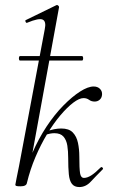

<svg xmlns="http://www.w3.org/2000/svg" viewBox="-20 -746 460 777"><path d="M63 8Q50 8 46 6.5Q42 5 42 2Q42 -1 47 -24.5Q52 -48 57 -74L161 -627Q168 -659 153 -666.5Q138 -674 90 -654Q86 -652 83.5 -658Q81 -664 85 -665L208 -725Q212 -727 216 -723Q220 -719 219 -717L126 -208L89 -6Q87 8 63 8ZM301 11Q281 11 271 -2Q261 -15 258.5 -41Q256 -67 256 -106Q256 -134 252.5 -156.5Q249 -179 237 -193Q225 -207 200 -207Q184 -207 164 -200L163 -212Q183 -220 199 -223Q215 -226 228 -226Q259 -226 274.5 -210Q290 -194 295.5 -168Q301 -142 301 -113Q301 -64 304 -45Q307 -26 320 -26Q333 -26 349 -36Q365 -46 387 -68Q391 -72 395 -67.5Q399 -63 395 -60Q367 -32 347 -10.5Q327 11 301 11ZM89 -6 76 -7Q86 -69 111 -127Q136 -185 168.5 -234Q201 -283 236.5 -319Q272 -355 304 -375.5Q336 -396 359 -396Q375 -396 384.5 -386.5Q394 -377 393 -363Q392 -350 383.5 -342.5Q375 -335 363 -335Q350 -335 340.5 -342Q331 -349 318 -349Q301 -349 276.5 -330.5Q252 -312 224.5 -279.5Q197 -247 171 -204Q145 -161 123.5 -110.5Q102 -60 89 -6ZM61 -501Q58 -501 57 -505.5Q56 -510 57 -514.5Q58 -519 61 -519H312Q315 -519 316 -514.5Q317 -510 316 -505.5Q315 -501 312 -501Z"/></svg>

Font: Cormorant Garamond Light
Style: Italic
Weight: 300
Italic angle: -10°
Designer: Christian Thalmann (Catharsis Fonts)
Foundry: Catharsis Fonts
Version: Version 4.001